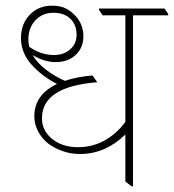

<svg xmlns="http://www.w3.org/2000/svg" viewBox="-20 -652 613 677"><path d="M261 -109Q230 -109 201.5 -119Q173 -129 151 -145Q128 -163 114.5 -188.5Q101 -214 101 -242Q101 -318 181 -356Q127 -384 90.5 -425Q54 -466 54 -518Q54 -568 85 -600Q116 -632 163 -632Q193 -632 212.5 -622Q232 -612 247 -595Q274 -565 274 -524Q274 -484 247 -458.5Q220 -433 176 -433Q136 -433 95 -458Q112 -429 143 -405.5Q174 -382 209 -367Q250 -381 306 -386L323 -362Q128 -347 128 -235Q128 -191 164 -162Q200 -133 255 -133Q305 -133 347.5 -156Q390 -179 422 -222V-598H342L329 -617V-622H560L573 -603V-598H449V5H444L422 -12V-178Q389 -145 348.5 -127Q308 -109 261 -109ZM80 -513Q80 -500 83 -487Q125 -458 170 -458Q205 -458 227.5 -478Q250 -498 250 -529Q250 -565 228 -586Q206 -607 168 -607Q130 -607 105 -580.5Q80 -554 80 -513Z"/></svg>

Font: Noto Serif Devanagari Thin
Style: Regular
Weight: 100
Designer: Universal Thirst, Indian Type Foundry and the Monotype Design Team
Foundry: Monotype Imaging Inc.
Version: Version 2.004; ttfautohint (v1.8.4.7-5d5b)